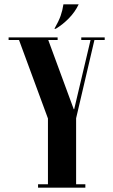

<svg xmlns="http://www.w3.org/2000/svg" viewBox="-20 -873 527 893"><path d="M239 -739H233Q253 -774 262 -799.5Q271 -825 275 -853H346Q329 -817 300 -787.5Q271 -758 239 -739ZM422 -699 334 -323V0H203V-322L64 -699H200L323 -365H325L404 -699ZM418 -687 421 -699H467V-687ZM358 -687V-699H407L404 -687ZM199 -687 194 -699H248V-687ZM20 -687V-699H73L80 -687ZM322 0V-16H377V0ZM157 0V-16H212V0Z"/></svg>

Font: Emberly Black
Style: Regular
Weight: 900
Designer: Rajesh Rajput
Foundry: Rajesh Rajput
Version: Version 1.000